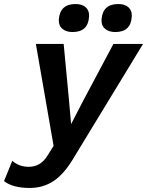

<svg xmlns="http://www.w3.org/2000/svg" viewBox="-114 -718 730 953"><path d="M246 -559Q214 -559 195 -575.5Q176 -592 178 -622Q184 -698 261 -698Q294 -698 312 -681.5Q330 -665 328 -636Q324 -559 246 -559ZM458 -559Q426 -559 407 -575.5Q388 -592 390 -622Q396 -698 473 -698Q506 -698 524 -681.5Q542 -665 540 -636Q536 -559 458 -559ZM33 215Q-50 215 -94 181L-53 80Q-20 110 29 110Q88 110 122 54L152 6L64 -500H202L228 -225L239 -102L300 -220L449 -500H596L254 62Q206 144 153.5 179.5Q101 215 33 215Z"/></svg>

Font: Elaine Sans SemiBold
Style: Italic
Weight: 600
Italic angle: -13°
Designer: Wei Huang
Foundry: Wei Huang
Version: Version 2.001;December 24, 2019;FontCreator 12.0.0.2547 64-b